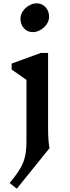

<svg xmlns="http://www.w3.org/2000/svg" viewBox="-20 -870 420 1154"><path d="M278 20 81 264 38 230Q98 159 118.5 109Q139 59 139 -15V-390L50 -452V-488L226 -552H269V-99Q269 -59 271.5 -25.5Q274 8 278 20ZM275 -769Q275 -745 260 -723.5Q245 -702 222 -689.5Q199 -677 177 -677Q145 -677 124 -700Q103 -723 103 -758Q103 -782 118 -803.5Q133 -825 156 -837.5Q179 -850 200 -850Q233 -850 254 -826.5Q275 -803 275 -769Z"/></svg>

Font: Inknut Antiqua Medium
Style: Regular
Weight: 500
Designer: Claus Eggers Sørensen
Foundry: Claus Eggers Sørensen
Version: Version 1.003; ttfautohint (v1.8.2) -l 8 -r 50 -G 200 -x 14 